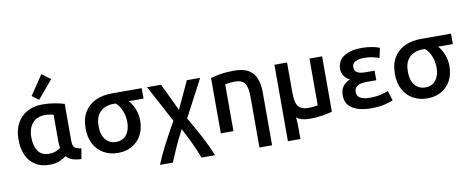

<svg xmlns="http://www.w3.org/2000/svg" viewBox="-78 -1169 4202 1721"><g transform="rotate(-10 2023.0 -308.5)"><path d="M286 11Q208 11 155.5 -23Q103 -57 76 -118Q49 -179 49 -261Q49 -344 81.5 -405Q114 -466 174 -499.5Q234 -533 315 -533Q372 -533 426 -523.5Q480 -514 513 -503V-169Q513 -119 531 -104.5Q549 -90 591 -85L575 10Q527 9 493 -3.5Q459 -16 439 -40Q416 -22 378 -5.5Q340 11 286 11ZM298 -87Q334 -87 361 -98Q388 -109 404 -121Q398 -150 398 -183V-425Q388 -427 367.5 -431Q347 -435 318 -435Q247 -435 206.5 -388Q166 -341 166 -258Q166 -182 198 -134.5Q230 -87 298 -87ZM294 -579 233 -624 353 -802 432 -743Z M908 13Q836 13 779.5 -19Q723 -51 691 -110.5Q659 -170 659 -251Q659 -345 697 -405Q735 -465 799 -493.5Q863 -522 941 -522H1217V-427H1083Q1115 -392 1134 -342Q1153 -292 1153 -239Q1153 -163 1122.5 -106.5Q1092 -50 1037 -18.5Q982 13 908 13ZM908 -87Q969 -87 1003 -130Q1037 -173 1037 -244Q1037 -300 1017.5 -348.5Q998 -397 963 -427H939Q902 -427 865 -412Q828 -397 802.5 -359Q777 -321 777 -251Q777 -173 813 -130Q849 -87 908 -87Z M1259 184Q1290 106 1338 13.5Q1386 -79 1446 -185L1266 -522H1393L1512 -273L1628 -522H1749L1571 -184Q1631 -82 1678 7.5Q1725 97 1761 184H1637Q1617 130 1583.5 56.5Q1550 -17 1506 -98Q1462 -14 1430 58Q1398 130 1376 184Z M2164 185V-274Q2164 -362 2139.5 -398.5Q2115 -435 2049 -435Q2021 -435 1996.5 -431.5Q1972 -428 1960 -426V0H1845V-504Q1880 -514 1935.5 -523.5Q1991 -533 2059 -533Q2144 -533 2192 -503Q2240 -473 2259.5 -419Q2279 -365 2279 -294V185Z M2425 174V-522H2540V-246Q2540 -156 2567.5 -122Q2595 -88 2655 -88Q2683 -88 2707.5 -91Q2732 -94 2744 -96V-522H2859V-18Q2824 -8 2771.5 1Q2719 10 2653 10Q2575 10 2534 -24Q2537 1 2538 26.5Q2539 52 2539 85V174Z M3208 13Q3150 13 3098 -1.5Q3046 -16 3013 -50.5Q2980 -85 2980 -146Q2980 -238 3069 -275Q3038 -290 3018 -316.5Q2998 -343 2998 -380Q2998 -457 3059 -496Q3120 -535 3222 -535Q3274 -535 3319.5 -525.5Q3365 -516 3383 -507L3363 -418Q3338 -428 3302.5 -435.5Q3267 -443 3226 -443Q3183 -443 3150 -429Q3117 -415 3117 -378Q3117 -349 3133.5 -335.5Q3150 -322 3172.5 -318Q3195 -314 3213 -314H3300V-227H3210Q3185 -227 3160 -222Q3135 -217 3117.5 -201Q3100 -185 3100 -153Q3100 -82 3219 -82Q3276 -82 3322 -93.5Q3368 -105 3385 -114L3413 -24Q3393 -13 3339 0Q3285 13 3208 13Z M3723 13Q3651 13 3594.5 -19Q3538 -51 3506 -110.5Q3474 -170 3474 -251Q3474 -345 3512 -405Q3550 -465 3614 -493.5Q3678 -522 3756 -522H4032V-427H3898Q3930 -392 3949 -342Q3968 -292 3968 -239Q3968 -163 3937.5 -106.5Q3907 -50 3852 -18.5Q3797 13 3723 13ZM3723 -87Q3784 -87 3818 -130Q3852 -173 3852 -244Q3852 -300 3832.5 -348.5Q3813 -397 3778 -427H3754Q3717 -427 3680 -412Q3643 -397 3617.5 -359Q3592 -321 3592 -251Q3592 -173 3628 -130Q3664 -87 3723 -87Z"/></g></svg>

Font: Ubuntu Sans SemiBold
Style: Regular
Weight: 600
Designer: Dalton Maag Ltd
Foundry: Dalton Maag Ltd
Version: Version 1.006; ttfautohint (v1.8.4.7-5d5b)